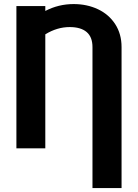

<svg xmlns="http://www.w3.org/2000/svg" viewBox="-20 -737 685 954"><path d="M439.5 197.3V-502.9Q439.5 -553.2 410.4 -577.9Q381.3 -602.5 326.2 -602.5Q263.7 -602.5 205.1 -566.4V0H61.5V-707H205.1V-682.6Q271 -716.8 345.7 -716.8Q412.1 -716.8 466.6 -691.2Q521 -665.5 552.5 -616.9Q584 -568.4 584 -502.9V197.3Z"/></svg>

Font: Pretendard GOV
Style: Bold
Weight: 700
Designer: Base glyphs from Inter by Rasmus Andersson; Hangeul glyphs from Noto Sans CJK(Source Han Sans) by Jang Soo-young and Kan
Foundry: Kil Hyung-jin
Version: Version 1.309